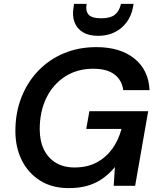

<svg xmlns="http://www.w3.org/2000/svg" viewBox="-20 -954 814 986"><path d="M333 12Q247 12 186 -26.5Q125 -65 92 -131Q59 -197 59 -281Q59 -375 90 -454Q121 -533 177 -591Q233 -649 308.5 -680.5Q384 -712 475 -712Q597 -712 670 -653.5Q743 -595 748 -491H613Q606 -543 567.5 -572Q529 -601 459 -601Q377 -601 315 -561.5Q253 -522 218.5 -452Q184 -382 184 -290Q184 -230 205.5 -186Q227 -142 267 -118Q307 -94 362 -94Q428 -94 476 -119.5Q524 -145 556 -189Q588 -233 604 -292H423L439 -383H741L674 0H564L570 -96Q542 -62 507.5 -37.5Q473 -13 430.5 -0.5Q388 12 333 12ZM484 -770Q436 -770 405.5 -788.5Q375 -807 362.5 -840.5Q350 -874 358 -918L360 -934H425Q418 -899 434.5 -879.5Q451 -860 500 -860Q548 -860 571 -879.5Q594 -899 601 -934H666L663 -917Q655 -873 630.5 -840Q606 -807 569 -788.5Q532 -770 484 -770Z"/></svg>

Font: DM Sans 24pt SemiBold
Style: Italic
Weight: 600
Italic angle: -10°
Designer: Colophon Foundry, Jonny Pinhorn
Foundry: Colophon Foundry
Version: Version 4.004;gftools[0.9.30]